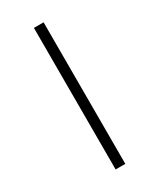

<svg xmlns="http://www.w3.org/2000/svg" viewBox="-172 -715 641 773"><g transform="rotate(-30 148.5 -329.0)"><path d="M126 0V-658H171V0Z"/></g></svg>

Font: EauTestSC Light
Style: Regular
Weight: 300
Designer: Christian Thalmann (Catharsis Fonts)
Version: Version 0.001;PS 000.001;hotconv 1.0.88;makeotf.lib2.5.64775